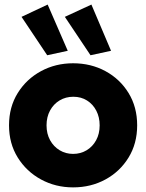

<svg xmlns="http://www.w3.org/2000/svg" viewBox="-20 -812 640 840"><path d="M299.8 7.8Q223.1 7.8 159.4 -26.9Q95.7 -61.5 57.6 -122.8Q19.5 -184.1 19.5 -263.7Q19.5 -343.8 57.6 -405Q95.7 -466.3 159.4 -500.7Q223.1 -535.2 299.8 -535.2Q377.9 -535.2 441.4 -500.7Q504.9 -466.3 542.5 -405Q580.1 -343.8 580.1 -263.7Q580.1 -184.1 542.5 -122.8Q504.9 -61.5 441.4 -26.9Q377.9 7.8 299.8 7.8ZM299.8 -138.7Q332.5 -138.7 358.9 -154.5Q385.3 -170.4 400.6 -198.5Q416 -226.6 416 -263.7Q416 -299.3 401.4 -327.6Q386.7 -356 360.8 -372.3Q335 -388.7 300.8 -388.7Q267.6 -388.7 241 -372.8Q214.4 -356.9 199 -328.6Q183.6 -300.3 183.6 -263.7Q183.6 -226.6 199.2 -198.5Q214.8 -170.4 241.2 -154.5Q267.6 -138.7 299.8 -138.7ZM376 -570.3 263.7 -738.3 379.9 -792 465.8 -589.8ZM186.5 -570.3 74.2 -738.3 188.5 -792 276.4 -589.8Z"/></svg>

Font: Reddit Sans Black
Style: Regular
Weight: 900
Version: Version 1.014